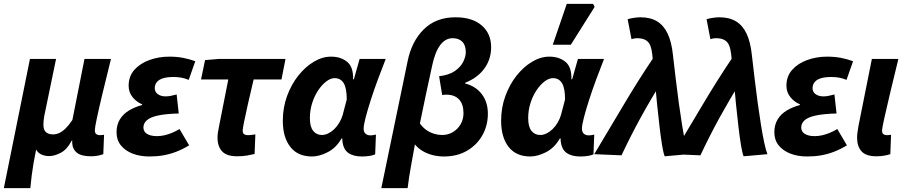

<svg xmlns="http://www.w3.org/2000/svg" viewBox="-42 -803 4722 1000"><path d="M-22 177 114 -496H250L190 -206Q187 -192 185.5 -177Q184 -162 184 -155Q184 -126 197.5 -114.5Q211 -103 234 -103Q250 -103 266 -110Q282 -117 299 -133.5Q316 -150 335 -178L398 -496H536Q511 -396 492 -316.5Q473 -237 462.5 -187.5Q452 -138 452 -125Q452 -110 459.5 -104.5Q467 -99 477 -99Q482 -99 488.5 -99.5Q495 -100 500 -101L496 0Q485 4 469 7.5Q453 11 432 11Q381 11 358 -8Q335 -27 334 -60Q334 -62 334 -64Q334 -66 335 -70H331Q308 -25 275 -7.5Q242 10 213 10Q194 10 175.5 2.5Q157 -5 146 -24Q138 15 132.5 48Q127 81 123 112Q119 143 116 177Z M736 12Q687 12 648.5 -3Q610 -18 587.5 -46Q565 -74 565 -114Q565 -153 582.5 -181.5Q600 -210 630.5 -228Q661 -246 698 -256V-260Q670 -271 649 -296.5Q628 -322 628 -356Q628 -406 658 -439.5Q688 -473 736.5 -490.5Q785 -508 840 -508Q879 -508 912.5 -501.5Q946 -495 975 -484L941 -387Q919 -396 900 -399Q881 -402 861 -402Q830 -402 808 -395.5Q786 -389 775 -375.5Q764 -362 764 -344Q764 -324 780 -312.5Q796 -301 821 -301Q835 -301 848.5 -304Q862 -307 878 -311L889 -212Q819 -210 779 -201Q739 -192 722 -176Q705 -160 705 -139Q705 -117 724 -105.5Q743 -94 775 -94Q795 -94 814.5 -98.5Q834 -103 853.5 -111Q873 -119 893 -131L943 -46Q908 -25 875.5 -12.5Q843 0 809 6Q775 12 736 12Z M1193 11Q1139 11 1115 -14.5Q1091 -40 1091 -86Q1091 -99 1093 -113.5Q1095 -128 1099 -146L1147 -389H1005L1026 -490L1097 -496H1445L1424 -389H1279Q1262 -317 1249 -260Q1236 -203 1229 -167.5Q1222 -132 1222 -123Q1222 -109 1229.5 -104Q1237 -99 1247 -99Q1260 -99 1269.5 -100.5Q1279 -102 1288 -103L1284 -1Q1268 3 1245 7Q1222 11 1193 11Z M1583 12Q1509 12 1470 -38Q1431 -88 1431 -174Q1431 -242 1453 -302.5Q1475 -363 1511.5 -409Q1548 -455 1592.5 -481.5Q1637 -508 1682 -508Q1733 -508 1766 -481Q1799 -454 1797 -390H1801L1831 -496H1967Q1947 -445 1926.5 -390Q1906 -335 1889.5 -283.5Q1873 -232 1862.5 -192Q1852 -152 1852 -133Q1852 -115 1862 -106.5Q1872 -98 1886 -98Q1897 -98 1903.5 -99.5Q1910 -101 1916 -102L1912 1Q1898 7 1880.5 9.5Q1863 12 1842 12Q1798 12 1771.5 -7Q1745 -26 1741 -72Q1741 -74 1741 -76.5Q1741 -79 1741 -82H1737Q1709 -33 1665 -10.5Q1621 12 1583 12ZM1634 -100Q1651 -100 1667.5 -108Q1684 -116 1699 -130.5Q1714 -145 1725.5 -164.5Q1737 -184 1743 -205L1764 -285Q1764 -344 1748 -370Q1732 -396 1701 -396Q1680 -396 1657.5 -379Q1635 -362 1615.5 -333Q1596 -304 1584 -266.5Q1572 -229 1572 -188Q1572 -142 1589.5 -121Q1607 -100 1634 -100Z M1944 177 2081 -484Q2102 -588 2165.5 -650.5Q2229 -713 2330 -713Q2418 -713 2467 -670.5Q2516 -628 2516 -557Q2516 -495 2481 -446.5Q2446 -398 2381 -372V-368Q2436 -354 2467.5 -312.5Q2499 -271 2499 -211Q2499 -150 2471 -99.5Q2443 -49 2391.5 -18.5Q2340 12 2270 12Q2240 12 2212 5Q2184 -2 2160 -16Q2136 -30 2119 -51Q2109 6 2098.5 62.5Q2088 119 2081 177ZM2262 -100Q2291 -100 2316 -114.5Q2341 -129 2356.5 -155Q2372 -181 2372 -214Q2372 -260 2349 -285Q2326 -310 2282 -310Q2277 -310 2272 -309.5Q2267 -309 2261 -308L2245 -406Q2297 -412 2327.5 -433.5Q2358 -455 2371 -482Q2384 -509 2384 -531Q2384 -567 2366 -585.5Q2348 -604 2315 -604Q2278 -604 2251 -568.5Q2224 -533 2209 -462Q2192 -386 2176.5 -312Q2161 -238 2145 -160Q2160 -139 2178.5 -126Q2197 -113 2218.5 -106.5Q2240 -100 2262 -100Z M2720 12Q2646 12 2607 -38Q2568 -88 2568 -174Q2568 -242 2590 -302.5Q2612 -363 2648.5 -409Q2685 -455 2729.5 -481.5Q2774 -508 2819 -508Q2870 -508 2903 -481Q2936 -454 2934 -390H2938L2968 -496H3104Q3084 -445 3063.5 -390Q3043 -335 3026.5 -283.5Q3010 -232 2999.5 -192Q2989 -152 2989 -133Q2989 -115 2999 -106.5Q3009 -98 3023 -98Q3034 -98 3040.5 -99.5Q3047 -101 3053 -102L3049 1Q3035 7 3017.5 9.5Q3000 12 2979 12Q2935 12 2908.5 -7Q2882 -26 2878 -72Q2878 -74 2878 -76.5Q2878 -79 2878 -82H2874Q2846 -33 2802 -10.5Q2758 12 2720 12ZM2771 -100Q2788 -100 2804.5 -108Q2821 -116 2836 -130.5Q2851 -145 2862.5 -164.5Q2874 -184 2880 -205L2901 -285Q2901 -344 2885 -370Q2869 -396 2838 -396Q2817 -396 2794.5 -379Q2772 -362 2752.5 -333Q2733 -304 2721 -266.5Q2709 -229 2709 -188Q2709 -142 2726.5 -121Q2744 -100 2771 -100ZM2837 -570 2910 -783H3047L3055 -767L2931 -570Z M3420 11Q3413 -6 3406.5 -45.5Q3400 -85 3393.5 -139.5Q3387 -194 3380.5 -258.5Q3374 -323 3368 -390.5Q3362 -458 3355 -522Q3352 -548 3344.5 -566.5Q3337 -585 3320.5 -594.5Q3304 -604 3276 -604Q3268 -604 3262.5 -603Q3257 -602 3247 -599L3227 -703Q3244 -708 3262.5 -710.5Q3281 -713 3293 -713Q3345 -713 3380 -692Q3415 -671 3435.5 -627.5Q3456 -584 3463 -516Q3470 -456 3477.5 -392Q3485 -328 3493.5 -266.5Q3502 -205 3510.5 -152Q3519 -99 3527.5 -59.5Q3536 -20 3544 0ZM3053 0Q3130 -128 3204.5 -254Q3279 -380 3361 -502L3402 -373Q3345 -282 3293.5 -188Q3242 -94 3195 6Z M3831 11Q3824 -6 3817.5 -45.5Q3811 -85 3804.5 -139.5Q3798 -194 3791.5 -258.5Q3785 -323 3779 -390.5Q3773 -458 3766 -522Q3763 -548 3755.5 -566.5Q3748 -585 3731.5 -594.5Q3715 -604 3687 -604Q3679 -604 3673.5 -603Q3668 -602 3658 -599L3638 -703Q3655 -708 3673.5 -710.5Q3692 -713 3704 -713Q3756 -713 3791 -692Q3826 -671 3846.5 -627.5Q3867 -584 3874 -516Q3881 -456 3888.5 -392Q3896 -328 3904.5 -266.5Q3913 -205 3921.5 -152Q3930 -99 3938.5 -59.5Q3947 -20 3955 0ZM3464 0Q3541 -128 3615.5 -254Q3690 -380 3772 -502L3813 -373Q3756 -282 3704.5 -188Q3653 -94 3606 6Z M4162 12Q4113 12 4074.5 -3Q4036 -18 4013.5 -46Q3991 -74 3991 -114Q3991 -153 4008.5 -181.5Q4026 -210 4056.5 -228Q4087 -246 4124 -256V-260Q4096 -271 4075 -296.5Q4054 -322 4054 -356Q4054 -406 4084 -439.5Q4114 -473 4162.5 -490.5Q4211 -508 4266 -508Q4305 -508 4338.5 -501.5Q4372 -495 4401 -484L4367 -387Q4345 -396 4326 -399Q4307 -402 4287 -402Q4256 -402 4234 -395.5Q4212 -389 4201 -375.5Q4190 -362 4190 -344Q4190 -324 4206 -312.5Q4222 -301 4247 -301Q4261 -301 4274.5 -304Q4288 -307 4304 -311L4315 -212Q4245 -210 4205 -201Q4165 -192 4148 -176Q4131 -160 4131 -139Q4131 -117 4150 -105.5Q4169 -94 4201 -94Q4221 -94 4240.5 -98.5Q4260 -103 4279.5 -111Q4299 -119 4319 -131L4369 -46Q4334 -25 4301.5 -12.5Q4269 0 4235 6Q4201 12 4162 12Z M4522 11Q4469 11 4445.5 -14.5Q4422 -40 4422 -86Q4422 -99 4424 -113.5Q4426 -128 4429 -146L4499 -496H4637Q4612 -394 4593 -314Q4574 -234 4563 -184Q4552 -134 4552 -123Q4552 -109 4559.5 -104Q4567 -99 4576 -99Q4581 -99 4587 -99.5Q4593 -100 4599 -101L4595 0Q4583 4 4564.5 7.5Q4546 11 4522 11Z"/></svg>

Font: Source Sans 3
Style: Bold Italic
Weight: 700
Italic angle: -11°
Designer: Paul D. Hunt
Foundry: Adobe
Version: Version 3.052;hotconv 1.1.0;makeotfexe 2.6.0